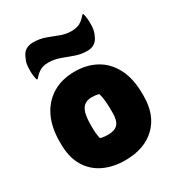

<svg xmlns="http://www.w3.org/2000/svg" viewBox="-194 -938 988 1072"><g transform="rotate(-30 300.0 -402.0)"><path d="M301 -559Q378 -559 438 -526Q498 -493 532.5 -426.5Q567 -360 567 -261V-247Q567 -126 495.5 -57Q424 12 299 12Q222 12 161.5 -17Q101 -46 67 -104Q33 -162 33 -248V-262Q33 -354 65.5 -420.5Q98 -487 158 -523Q218 -559 301 -559ZM311 -387Q269 -387 249.5 -357Q230 -327 230 -257V-246Q230 -221 232 -201Q234 -181 238 -166Q249 -163 260.5 -161.5Q272 -160 290 -160Q331 -160 350.5 -181.5Q370 -203 370 -252V-263Q370 -301 367.5 -328.5Q365 -356 358 -381Q339 -387 311 -387ZM399 -763Q432 -763 453.5 -774Q475 -785 498 -813H504Q508 -799 510 -782Q512 -765 512 -745Q512 -726 509 -708Q506 -690 496 -671Q476 -623 420 -623Q381 -623 344 -636.5Q307 -650 271.5 -663Q236 -676 199 -676Q167 -676 146 -664.5Q125 -653 102 -626H96Q92 -640 90 -655Q88 -670 88 -690Q88 -710 91 -728.5Q94 -747 104 -766Q124 -816 181 -816Q223 -816 259 -803Q295 -790 329 -776.5Q363 -763 399 -763Z"/></g></svg>

Font: Recursive Mn Csl St Blk
Style: Regular
Weight: 900
Monospace: yes
Version: Version 1.079;hotconv 1.0.112;makeotfexe 2.5.65598; ttfautoh